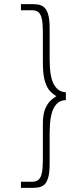

<svg xmlns="http://www.w3.org/2000/svg" viewBox="-20 -768 372 936"><path d="M137 118Q157 118 168.5 107.5Q180 97 184.5 73Q189 49 189 8V-165Q189 -210 200 -236.5Q211 -263 226.5 -277.5Q242 -292 255 -299Q238 -309 223 -325Q208 -341 198.5 -373.5Q189 -406 189 -463V-608Q189 -649 184.5 -673Q180 -697 168.5 -707.5Q157 -718 137 -718H82V-748H125Q144 -748 161 -746.5Q178 -745 192 -735Q206 -725 214 -700.5Q222 -676 222 -630V-481Q222 -463 223.5 -436Q225 -409 232 -383Q239 -357 255.5 -338.5Q272 -320 301 -318V-280Q272 -279 255.5 -260.5Q239 -242 232 -215.5Q225 -189 223.5 -162Q222 -135 222 -118V30Q222 76 214 101Q206 126 192 135.5Q178 145 161 146.5Q144 148 125 148H82V118Z"/></svg>

Font: Josefin Sans Thin ExtraLight
Style: Regular
Weight: 250
Version: Version 2.001